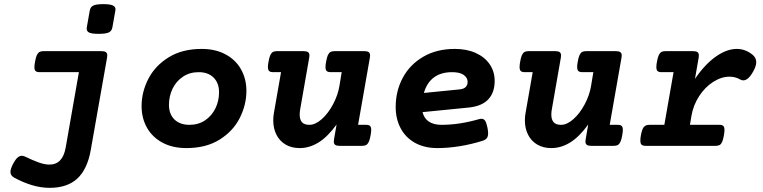

<svg xmlns="http://www.w3.org/2000/svg" viewBox="-20 -695 3638 915"><path d="M530.3 -650.9Q530.3 -647 529.8 -644.5L515.6 -564.5Q512.7 -547.4 498.5 -540.5Q484.4 -533.7 450.2 -533.7Q418.9 -533.7 406 -539.3Q393.1 -544.9 393.1 -558.1Q393.1 -562 393.6 -564.5L407.7 -644.5Q410.6 -661.6 424.6 -668.5Q438.5 -675.3 472.7 -675.3Q503.4 -675.3 516.8 -669.4Q530.3 -663.6 530.3 -650.9ZM491.2 -430.7Q491.2 -428.2 490.2 -420.4L412.6 19.5Q396.5 111.3 348.6 155.8Q300.8 200.2 216.3 200.2Q175.3 200.2 132.1 187.3Q88.9 174.3 47.4 151.4Q29.8 141.6 29.8 124.5Q29.8 109.9 43 84.5Q53.7 64.5 63.7 55.9Q73.7 47.4 84 47.4Q90.8 47.4 99.6 51.3Q136.7 69.3 164.8 79.3Q192.9 89.4 215.3 89.4Q278.8 89.4 293 8.3L356 -351.1H168.9Q155.8 -351.1 149.9 -356.2Q144 -361.3 144 -375.5Q144 -385.7 147 -400.9Q150.4 -421.4 155.5 -432.1Q160.6 -442.9 167.7 -447Q174.8 -451.2 186.5 -451.2H464.8Q478.5 -451.2 484.9 -446.3Q491.2 -441.4 491.2 -430.7Z M1154.3 -261.7Q1154.3 -196.3 1123 -133.5Q1091.8 -70.8 1027.1 -30Q962.4 10.7 868.2 10.7Q802.7 10.7 754.4 -15.1Q706.1 -41 680.4 -86.4Q654.8 -131.8 654.8 -189.5Q654.8 -256.8 687 -319.3Q719.2 -381.8 783.9 -421.9Q848.6 -461.9 941.4 -461.9Q1006.3 -461.9 1054.7 -436Q1103 -410.2 1128.7 -364.5Q1154.3 -318.8 1154.3 -261.7ZM785.2 -195.8Q785.2 -151.4 811.3 -125.7Q837.4 -100.1 882.8 -100.1Q925.8 -100.1 957.8 -121.8Q989.7 -143.6 1006.8 -179Q1023.9 -214.4 1023.9 -254.9Q1023.9 -299.3 998 -325.2Q972.2 -351.1 926.8 -351.1Q883.8 -351.1 851.6 -329.3Q819.3 -307.6 802.2 -272Q785.2 -236.3 785.2 -195.8Z M1743.7 -430.7Q1743.7 -428.2 1742.7 -420.4L1686.5 -100.1H1724.1Q1737.3 -100.1 1743.2 -95Q1749 -89.8 1749 -75.7Q1749 -65.9 1746.1 -50.3Q1742.7 -29.8 1737.5 -19Q1732.4 -8.3 1725.3 -4.2Q1718.3 0 1706.5 0H1597.2Q1583.5 0 1577.1 -4.9Q1570.8 -9.8 1570.8 -20.5Q1570.8 -22.9 1571.8 -30.8L1584 -101.6Q1542 -43.5 1498.5 -16.4Q1455.1 10.7 1408.2 10.7Q1369.6 10.7 1341.3 -5.9Q1313 -22.5 1297.6 -52.5Q1282.2 -82.5 1282.2 -121.6Q1282.2 -140.6 1285.6 -158.2L1319.3 -351.1H1281.7Q1268.6 -351.1 1262.7 -356.4Q1256.8 -361.8 1256.8 -376Q1256.8 -386.2 1259.8 -401.4Q1263.2 -421.9 1268.3 -432.6Q1273.4 -443.4 1280.5 -447.3Q1287.6 -451.2 1299.3 -451.2H1428.2Q1441.9 -451.2 1448.2 -446.3Q1454.6 -441.4 1454.6 -430.7Q1454.6 -428.2 1453.6 -420.4L1411.1 -177.2Q1408.2 -162.1 1408.2 -148.9Q1408.2 -125 1419.2 -112.5Q1430.2 -100.1 1454.6 -100.1Q1482.9 -100.1 1513.4 -127.2Q1543.9 -154.3 1567.1 -197.8Q1590.3 -241.2 1597.7 -286.1L1608.4 -351.1H1556.2Q1543 -351.1 1537.1 -356.4Q1531.2 -361.8 1531.2 -376Q1531.2 -386.2 1534.2 -401.4Q1537.6 -421.9 1542.7 -432.6Q1547.9 -443.4 1554.9 -447.3Q1562 -451.2 1573.7 -451.2H1717.3Q1731 -451.2 1737.3 -446.3Q1743.7 -441.4 1743.7 -430.7Z M2274.4 -128.9Q2285.6 -128.9 2292 -119.4Q2298.3 -109.9 2303.2 -85.9Q2306.2 -70.8 2306.2 -59.6Q2306.2 -44.4 2299.8 -36.4Q2293.5 -28.3 2279.3 -23.9Q2226.6 -7.3 2171.1 1.7Q2115.7 10.7 2064.5 10.7Q2002.4 10.7 1957.5 -14.4Q1912.6 -39.6 1889.2 -84Q1865.7 -128.4 1865.7 -185.1Q1865.7 -261.2 1899.4 -324.2Q1933.1 -387.2 1997.1 -424.6Q2061 -461.9 2147.5 -461.9Q2204.1 -461.9 2247.1 -442.6Q2290 -423.3 2313.7 -388.7Q2337.4 -354 2337.4 -309.6Q2337.4 -253.9 2306.9 -221.4Q2276.4 -189 2214.8 -182.6L1993.7 -160.6Q2001 -130.9 2023.9 -115.5Q2046.9 -100.1 2084 -100.1Q2168.9 -100.1 2262.2 -127Q2268.1 -128.9 2274.4 -128.9ZM2000 -252 2170.4 -269Q2190.9 -271 2199.7 -280.8Q2208.5 -290.5 2208.5 -304.7Q2208.5 -324.2 2190.2 -337.6Q2171.9 -351.1 2134.8 -351.1Q2029.3 -351.1 2000 -252Z M2942.9 -430.7Q2942.9 -428.2 2941.9 -420.4L2885.7 -100.1H2923.3Q2936.5 -100.1 2942.4 -95Q2948.2 -89.8 2948.2 -75.7Q2948.2 -65.9 2945.3 -50.3Q2941.9 -29.8 2936.8 -19Q2931.6 -8.3 2924.6 -4.2Q2917.5 0 2905.8 0H2796.4Q2782.7 0 2776.4 -4.9Q2770 -9.8 2770 -20.5Q2770 -22.9 2771 -30.8L2783.2 -101.6Q2741.2 -43.5 2697.8 -16.4Q2654.3 10.7 2607.4 10.7Q2568.8 10.7 2540.5 -5.9Q2512.2 -22.5 2496.8 -52.5Q2481.4 -82.5 2481.4 -121.6Q2481.4 -140.6 2484.9 -158.2L2518.6 -351.1H2481Q2467.8 -351.1 2461.9 -356.4Q2456.1 -361.8 2456.1 -376Q2456.1 -386.2 2459 -401.4Q2462.4 -421.9 2467.5 -432.6Q2472.7 -443.4 2479.7 -447.3Q2486.8 -451.2 2498.5 -451.2H2627.4Q2641.1 -451.2 2647.5 -446.3Q2653.8 -441.4 2653.8 -430.7Q2653.8 -428.2 2652.8 -420.4L2610.4 -177.2Q2607.4 -162.1 2607.4 -148.9Q2607.4 -125 2618.4 -112.5Q2629.4 -100.1 2653.8 -100.1Q2682.1 -100.1 2712.6 -127.2Q2743.2 -154.3 2766.4 -197.8Q2789.6 -241.2 2796.9 -286.1L2807.6 -351.1H2755.4Q2742.2 -351.1 2736.3 -356.4Q2730.5 -361.8 2730.5 -376Q2730.5 -386.2 2733.4 -401.4Q2736.8 -421.9 2741.9 -432.6Q2747.1 -443.4 2754.2 -447.3Q2761.2 -451.2 2772.9 -451.2H2916.5Q2930.2 -451.2 2936.5 -446.3Q2942.9 -441.4 2942.9 -430.7Z M3565.9 -434.6Q3584 -419.9 3584 -398.9Q3584 -380.4 3570.3 -356Q3546.4 -312 3522.5 -312Q3515.1 -312 3508.3 -315.9Q3484.4 -329.6 3456.5 -329.6Q3418 -329.6 3379.2 -304.9Q3340.3 -280.3 3312 -237.1Q3283.7 -193.8 3274.9 -141.6L3268.1 -100.1H3408.2Q3420.9 -100.1 3426.8 -95Q3432.6 -89.8 3432.6 -75.7Q3432.6 -65.9 3429.7 -49.8Q3426.3 -29.3 3421.4 -18.6Q3416.5 -7.8 3409.4 -3.9Q3402.3 0 3390.6 0H3056.6Q3043.5 0 3037.6 -5.4Q3031.7 -10.7 3031.7 -24.9Q3031.7 -37.1 3034.2 -49.8Q3039.6 -79.6 3048.3 -89.8Q3057.1 -100.1 3074.2 -100.1H3146L3189.9 -351.1H3132.8Q3119.6 -351.1 3113.8 -356.2Q3107.9 -361.3 3107.9 -375.5Q3107.9 -385.7 3110.8 -400.9Q3114.3 -421.4 3119.4 -432.1Q3124.5 -442.9 3131.6 -447Q3138.7 -451.2 3150.4 -451.2H3284.2Q3297.9 -451.2 3304.2 -446.3Q3310.5 -441.4 3310.5 -430.7Q3310.5 -428.2 3309.6 -420.4L3292 -319.3Q3339.4 -388.7 3391.4 -425.3Q3443.4 -461.9 3491.2 -461.9Q3531.7 -461.9 3565.9 -434.6Z"/></svg>

Font: Courier Prime
Style: Bold Italic
Weight: 700
Italic angle: -10°
Designer: Alan Dague-Greene
Foundry: Quote-Unquote Apps
Version: Version 3.018